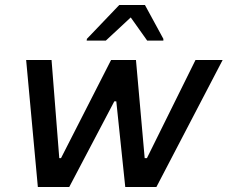

<svg xmlns="http://www.w3.org/2000/svg" viewBox="-20 -751 914 771"><path d="M132 0 85 -510H187L218 -116H225L426 -510H526L561 -116H570L765 -510H874L608 0H483L447 -344H439L258 0ZM328 -588 329 -595 459 -731H562L636 -595V-588H571L505 -681L405 -588Z"/></svg>

Font: Saira Thin Medium
Style: Italic
Weight: 500
Italic angle: -12°
Version: Version 1.101